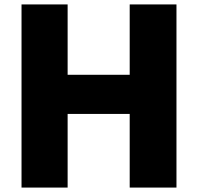

<svg xmlns="http://www.w3.org/2000/svg" viewBox="-20 -803 882 858"><path d="M76.2 35.2V-783.2H282.2V-468.8H559.6V-783.2H768.6V35.2H559.6V-293.9H282.2V35.2Z"/></svg>

Font: GenEi M Gothic v2 Black
Style: Regular
Weight: 900
Version: Version 2.0